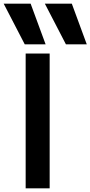

<svg xmlns="http://www.w3.org/2000/svg" viewBox="-50 -1020 490 1040"><path d="M89 -730H219V0H89ZM-30 -1000H116L197 -780H84ZM339 -1000 420 -780H307L193 -1000Z"/></svg>

Font: Enso SemiBold
Style: Regular
Weight: 600
Designer: Coji Morishita
Foundry: UNDERFOREST DESIGN
Version: Version 1.000